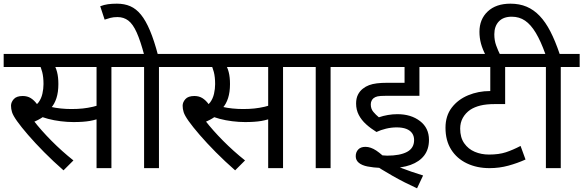

<svg xmlns="http://www.w3.org/2000/svg" viewBox="-20 -916 3178 1046"><path d="M245 -551 273 -566Q284 -550 291 -523Q298 -496 298 -458Q298 -414 287.5 -381.5Q277 -349 258 -328L257 -319Q239 -296 214.5 -279Q190 -262 159 -250L163 -259Q204 -206 260.5 -149Q317 -92 380 -42L326 12Q270 -37 220.5 -87Q171 -137 133 -181Q95 -225 73 -256Q51 -287 45.5 -305Q40 -323 40 -340Q40 -359 55 -376Q70 -393 104 -393Q129 -393 147.5 -381.5Q166 -370 181 -349.5Q196 -329 209 -300L148 -331Q176 -339 190.5 -359Q205 -379 211 -405.5Q217 -432 217 -458Q217 -496 210 -523.5Q203 -551 194 -564L237 -551H0V-622H417V-551ZM587 -551V0H506V-551H396V-622H691V-551ZM369 -322Q403 -322 431 -325Q459 -328 487 -334.5Q515 -341 547 -353V-280Q504 -263 468.5 -257Q433 -251 380 -251Q347 -251 310.5 -255.5Q274 -260 242 -268.5Q210 -277 190 -287L210 -347Q230 -340 256 -334Q282 -328 311 -325Q340 -322 369 -322Z M846 -551V0H765V-551H676V-622H949V-551ZM766 -615Q745 -694 724.5 -739.5Q704 -785 679 -804Q654 -823 620 -823Q598 -823 581 -818.5Q564 -814 550 -809L526 -882Q547 -890 568 -893Q589 -896 617 -896Q658 -896 690 -882Q722 -868 748 -836Q774 -804 797 -749.5Q820 -695 841 -615Z M1180 -551 1208 -566Q1219 -550 1226 -523Q1233 -496 1233 -458Q1233 -414 1222.5 -381.5Q1212 -349 1193 -328L1192 -319Q1174 -296 1149.5 -279Q1125 -262 1094 -250L1098 -259Q1139 -206 1195.5 -149Q1252 -92 1315 -42L1261 12Q1205 -37 1155.5 -87Q1106 -137 1068 -181Q1030 -225 1008 -256Q986 -287 980.5 -305Q975 -323 975 -340Q975 -359 990 -376Q1005 -393 1039 -393Q1064 -393 1082.5 -381.5Q1101 -370 1116 -349.5Q1131 -329 1144 -300L1083 -331Q1111 -339 1125.5 -359Q1140 -379 1146 -405.5Q1152 -432 1152 -458Q1152 -496 1145 -523.5Q1138 -551 1129 -564L1172 -551H935V-622H1352V-551ZM1522 -551V0H1441V-551H1331V-622H1626V-551ZM1304 -322Q1338 -322 1366 -325Q1394 -328 1422 -334.5Q1450 -341 1482 -353V-280Q1439 -263 1403.5 -257Q1368 -251 1315 -251Q1282 -251 1245.5 -255.5Q1209 -260 1177 -268.5Q1145 -277 1125 -287L1145 -347Q1165 -340 1191 -334Q1217 -328 1246 -325Q1275 -322 1304 -322Z M1781 -551V0H1700V-551H1611V-622H1884V-551Z M2141 -222Q2112 -222 2083 -215Q2054 -208 2031 -197Q2000 -216 1974.5 -239Q1949 -262 1934.5 -290Q1920 -318 1920 -352Q1920 -380 1930 -400Q1940 -420 1957 -433Q1972 -445 1990.5 -452Q2009 -459 2033.5 -462Q2058 -465 2091 -465H2184V-551H1870V-622H2375V-551H2265V-394H2081Q2050 -394 2037 -391Q2024 -388 2015 -381Q2008 -375 2004 -366.5Q2000 -358 2000 -347Q2000 -323 2014 -306.5Q2028 -290 2044 -277Q2067 -285 2093 -289.5Q2119 -294 2145 -294Q2219 -294 2268 -256.5Q2317 -219 2317 -154Q2317 -103 2291 -69Q2265 -35 2216.5 -17.5Q2168 0 2100 0Q2088 0 2077 0Q2066 0 2055 -1Q2013 -3 1982.5 -9Q1952 -15 1935 -29Q1918 -43 1918 -65Q1918 -87 1931.5 -101.5Q1945 -116 1971 -116Q1999 -116 2029.5 -96Q2060 -76 2111 -25Q2135 -13 2163 -2Q2191 9 2222 19.5Q2253 30 2285 40L2252 110Q2182 78 2119.5 42.5Q2057 7 2005 -28L1969 -92Q1996 -80 2032.5 -74Q2069 -68 2089 -68Q2159 -68 2197.5 -88.5Q2236 -109 2236 -153Q2236 -175 2225 -190.5Q2214 -206 2193 -214Q2172 -222 2141 -222Z M2880 -551H2732V-349H2677Q2629 -349 2597 -341Q2565 -333 2542 -318Q2516 -300 2501.5 -274Q2487 -248 2487 -215Q2487 -167 2509 -135.5Q2531 -104 2566.5 -89Q2602 -74 2644 -74Q2698 -74 2736 -86.5Q2774 -99 2816 -121L2843 -47Q2799 -27 2749.5 -13.5Q2700 0 2647 0Q2578 0 2523.5 -26Q2469 -52 2438 -101Q2407 -150 2407 -220Q2407 -285 2441 -329.5Q2475 -374 2530.5 -397Q2586 -420 2649 -420H2654L2651 -416V-551H2361V-622H2880Z M2954 -551H2865V-622H2951Q2926 -692 2899 -737Q2872 -782 2840.5 -803.5Q2809 -825 2768 -825Q2722 -825 2697.5 -799Q2673 -773 2673 -729Q2673 -696 2683 -668.5Q2693 -641 2706 -615H2626Q2609 -647 2600.5 -678Q2592 -709 2592 -743Q2592 -811 2637 -853.5Q2682 -896 2761 -896Q2810 -896 2849 -879.5Q2888 -863 2920 -829.5Q2952 -796 2978.5 -744.5Q3005 -693 3029 -622H3138V-551H3035V0H2954Z"/></svg>

Font: Noto Sans Devanagari
Style: Regular
Weight: 400
Designer: Jelle Bosma - Monotype Design Team
Foundry: Monotype Imaging Inc.
Version: Version 2.003